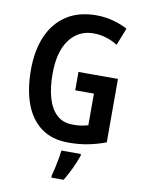

<svg xmlns="http://www.w3.org/2000/svg" viewBox="-101 -793 808 1082"><g transform="rotate(10 303.5 -251.5)"><path d="M317 -392H543V-29Q492 -10 441 0Q390 10 330 10Q236 10 174 -35.5Q112 -81 81.5 -163.5Q51 -246 51 -358Q51 -469 86.5 -551Q122 -633 191.5 -678.5Q261 -724 362 -724Q410 -724 456 -712Q502 -700 541 -679L502 -580Q472 -599 436.5 -610Q401 -621 364 -621Q278 -621 226.5 -552.5Q175 -484 175 -356Q175 -280 191.5 -221Q208 -162 243.5 -128Q279 -94 337 -94Q365 -94 384.5 -97Q404 -100 424 -106V-287H317ZM411 71Q399 106 380 146.5Q361 187 340 221H270V209Q275 191 281 164.5Q287 138 292 110Q297 82 299 61H411Z"/></g></svg>

Font: Noto Sans Kannada Condensed SemiBold
Style: Regular
Weight: 600
Width: 3
Designer: Jelle Bosma - Monotype Design Team
Foundry: Monotype Imaging Inc.
Version: Version 2.005; ttfautohint (v1.8.4.7-5d5b)